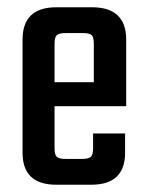

<svg xmlns="http://www.w3.org/2000/svg" viewBox="-20 -508 400 528"><path d="M135 -488H233Q327 -488 327 -399V-216H130V-100Q130 -83 136 -77Q142 -71 160 -71H206Q224 -71 230 -77Q236 -83 236 -101V-141H324V-88Q324 0 231 0H135Q42 0 42 -88V-399Q42 -488 135 -488ZM130 -282H238V-388Q238 -405 232.5 -411Q227 -417 209 -417H160Q142 -417 136 -411Q130 -405 130 -388Z"/></svg>

Font: Teko Regular
Style: Regular
Weight: 400
Designer: Manushi Parikh, Jonny Pinhorn
Foundry: Indian Type Foundry
Version: Version 1.105;PS 1.0;hotconv 1.0.78;makeotf.lib2.5.61930; tt